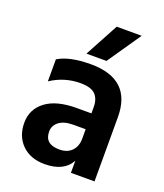

<svg xmlns="http://www.w3.org/2000/svg" viewBox="-135 -815 777 910"><g transform="rotate(20 253.5 -360.5)"><path d="M306 -556H205L296 -725H422ZM197 4Q125 4 82.5 -38Q40 -80 40 -148Q40 -216 94 -257Q148 -298 250 -298H324V-329Q324 -371 302 -393Q280 -415 227 -415Q146 -415 78 -370V-481Q135 -516 242 -516Q448 -516 448 -324V0H329V-61Q294 4 197 4ZM239 -85Q279 -85 301.5 -108.5Q324 -132 324 -170V-218H262Q215 -218 190 -198.5Q165 -179 165 -149Q165 -85 239 -85Z"/></g></svg>

Font: Hind Guntur SemiBold
Style: Regular
Weight: 600
Designer: Manushi Parikh, Hitesh Malaviya
Foundry: Indian Type Foundry
Version: Version 1.000;PS 1.0;hotconv 1.0.86;makeotf.lib2.5.63406; tt